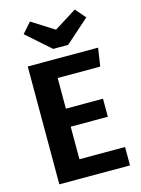

<svg xmlns="http://www.w3.org/2000/svg" viewBox="-136 -1012 801 1089"><g transform="rotate(-15 264.0 -467.5)"><path d="M414 -935 466 -875 326 -751H238L98 -875L151 -935L282 -852ZM486 -692 470 -585H220V-405H438V-299H220V-108H488V0H73V-692Z"/></g></svg>

Font: FiraGO SemiBold
Style: Regular
Weight: 600
Designer: bBox Type
Foundry: bBox Type GmbH
Version: Version 1.001;PS 001.001;hotconv 1.0.88;makeotf.lib2.5.64775